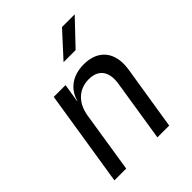

<svg xmlns="http://www.w3.org/2000/svg" viewBox="-218 -910 1036 1036"><g transform="rotate(-45 300.0 -392.5)"><path d="M305 -645H397L530 -785H433ZM48 0H138L193 -350C207 -435 261 -484 336 -484C408 -484 445 -438 432 -354L376 0H466L525 -370C543 -487 484 -560 374 -560C290 -560 230 -518 210 -445H208L225 -550H135Z"/></g></svg>

Font: JetBrains Mono
Style: Italic
Weight: 400
Italic angle: -9°
Monospace: yes
Designer: Philipp Nurullin, Konstantin Bulenkov
Foundry: JetBrains
Version: Version 2.305